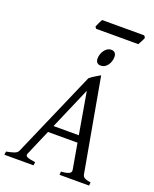

<svg xmlns="http://www.w3.org/2000/svg" viewBox="-189 -1051 920 1146"><g transform="rotate(20 271.5 -477.5)"><path d="M181.2 -216.8 111.3 -54.2Q104.5 -39.1 118.9 -32.5Q133.3 -25.9 170.9 -21L168 0H-17.1L-14.2 -21Q16.6 -26.9 35.2 -33.4Q53.7 -40 60.1 -54.2L297.9 -600.1Q304.2 -606 313 -612.1Q321.8 -618.2 331.1 -623.8Q340.3 -629.4 348.9 -634.5Q357.4 -639.6 363.8 -643.1L469.2 -54.2Q470.2 -47.4 472.9 -42.2Q475.6 -37.1 481.4 -33Q487.3 -28.8 497.3 -25.9Q507.3 -22.9 522.9 -21L521 0H333L335 -21Q369.6 -23.4 384.8 -31Q399.9 -38.6 397 -54.2L368.7 -216.8ZM360.8 -261.2 314.9 -526.9 200.2 -261.2ZM400.9 -772.5Q400.9 -758.8 396.7 -745.4Q392.6 -731.9 384.8 -720.9Q377 -710 365.7 -703.1Q354.5 -696.3 340.8 -696.3Q325.7 -696.3 317.4 -705.1Q309.1 -713.9 309.1 -730.5Q309.1 -743.7 313.5 -757.1Q317.9 -770.5 325.7 -781.7Q333.5 -793 344.5 -800Q355.5 -807.1 369.1 -807.1Q384.3 -807.1 392.6 -798.1Q400.9 -789.1 400.9 -772.5ZM532.7 -942.9Q531.2 -937.5 528.1 -930.7Q524.9 -923.8 521.2 -917Q517.6 -910.2 514.2 -903.8Q510.7 -897.5 508.3 -893.6H240.2L232.4 -905.3Q234.4 -910.2 237.3 -916.7Q240.2 -923.3 243.4 -930.2Q246.6 -937 250 -943.6Q253.4 -950.2 256.3 -955.1H523.4Z"/></g></svg>

Font: Gentium Plus APac
Style: Italic
Weight: 400
Italic angle: -8°
Designer: J. Victor Gaultney, Annie Olsen, Iska Routamaa, Becca Hirsbrunner
Foundry: SIL International
Version: Version 5.000